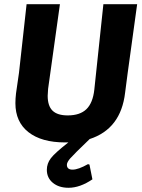

<svg xmlns="http://www.w3.org/2000/svg" viewBox="-20 -665 674 910"><path d="M305 225Q259 225 230.5 201.5Q202 178 202 140Q202 110 221 85Q240 60 304 10H288Q177 10 115 -38.5Q53 -87 53 -176Q53 -198 56 -223L70 -320L106 -645H264L208 -244Q206 -220 206 -211Q206 -163 229 -140.5Q252 -118 301 -118Q359 -118 389.5 -147.5Q420 -177 427 -240L470 -645H630L585 -318L573 -226Q553 -54 405 -6Q329 67 313 85.5Q297 104 297 116Q297 139 324 139Q351 139 397 113L404 115L418 185Q359 225 305 225Z"/></svg>

Font: Alegreya Sans SC ExtraBold
Style: Italic
Weight: 800
Italic angle: -7°
Designer: Juan Pablo del Peral
Foundry: Huerta Tipografica
Version: Version 2.007